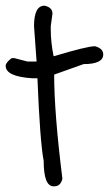

<svg xmlns="http://www.w3.org/2000/svg" viewBox="-20 -627 395 677"><path d="M137 -607Q165 -601 165 -579L159 -535V-522Q159 -478 169 -429H171Q287 -464 315 -464Q344 -456 344 -435Q344 -401 275 -401L171 -364Q171 -229 200 3Q194 30 171 30H169Q134 30 134 -60Q121 -127 112 -351H94Q0 -357 0 -395Q0 -406 21 -422H31L77 -410H109L100 -535Q100 -607 137 -607Z"/></svg>

Font: Just Me Again Down Here
Style: Regular
Weight: 400
Designer: Kimberly Geswein
Foundry: Kimberly Geswein
Version: Version 1.002 2007